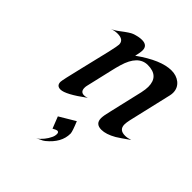

<svg xmlns="http://www.w3.org/2000/svg" viewBox="-211 -603 1009 1009"><g transform="rotate(45 293.5 -98.0)"><path d="M504.4 -98.6Q504.4 -58.6 548.3 -58.6Q566.4 -58.6 587.4 -65.9Q537.6 -30.3 518.1 -18.6Q472.7 7.3 438.5 7.3Q394 7.3 394 -35.2Q394 -53.7 405.3 -98.6L447.8 -281.2Q453.6 -308.1 453.6 -326.7Q453.6 -406.2 370.6 -406.2Q299.8 -406.2 269.5 -302.7Q261.7 -275.9 256.8 -253.9L221.7 -103Q219.7 -95.7 219.7 -86.4Q219.7 -56.2 246.6 -56.2Q257.3 -56.2 269.5 -61Q173.8 9.8 137.2 9.8Q108.4 9.8 108.4 -19Q108.4 -31.7 137.2 -149.9Q166 -268.1 175.8 -311Q188 -364.7 188 -375Q188 -410.6 141.6 -410.6Q120.6 -410.6 98.1 -402.8Q116.7 -409.2 140.1 -427.2Q184.6 -461.4 200.2 -466.8Q231.4 -478 255.4 -478Q296.9 -478 296.9 -440.9Q296.9 -424.8 289.1 -393.6Q401.4 -474.1 479 -474.1Q515.6 -474.1 541 -454.1Q567.9 -432.1 567.9 -396.5Q567.9 -386.7 565.4 -375.5L509.3 -134.3Q504.4 -112.3 504.4 -98.6ZM315.4 66.4Q337.4 119.1 338.4 134.8V136.7Q338.4 203.1 272 257.3Q262.2 265.1 250.5 269.8Q238.8 274.4 229 282.2Q266.1 252.9 283.2 215.3Q289.6 202.1 289.6 188Q289.6 173.8 277.8 173.8Q272.5 173.8 252.9 184.6L227.1 119.1Z"/></g></svg>

Font: Fondamento
Style: Italic
Weight: 400
Italic angle: -12°
Version: Version 1.000